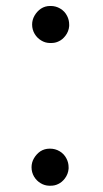

<svg xmlns="http://www.w3.org/2000/svg" viewBox="-20 -564 339 630"><path d="M142.6 -76.2Q126 -76.2 112.3 -67.4Q99.6 -58.6 91.3 -44.4Q83.5 -30.8 83.5 -15.1Q83.5 1.5 91.8 15.6Q100.1 29.3 113.3 37.1Q126 44.9 141.1 45.4Q142.6 45.4 144 45.4Q159.2 45.9 171.4 39.6Q183.1 34.2 192.9 21.5Q203.6 7.3 205.1 -10.3Q205.1 -12.7 205.1 -15.1Q205.1 -30.3 198.2 -43.5Q190.4 -59.1 175.3 -67.9Q161.1 -76.2 144.5 -76.2Q143.6 -76.2 142.6 -76.2ZM144.5 -544.4Q127.9 -544.4 114.3 -535.6Q101.6 -526.9 93.3 -512.7Q85.4 -499 85.4 -483.4Q85.4 -466.8 93.8 -452.6Q102.1 -439 115.2 -431.2Q127.9 -423.3 143.1 -422.9Q144.5 -422.9 146 -422.9Q161.1 -422.4 173.3 -428.7Q185.1 -434.1 194.8 -446.8Q205.6 -460.9 207 -478.5Q207 -481 207 -483.4Q207 -498.5 200.2 -511.7Q192.4 -527.3 177.2 -536.1Q163.1 -544.4 146.5 -544.4Q145.5 -544.4 144.5 -544.4Z"/></svg>

Font: Comic Relief
Style: Regular
Weight: 400
Designer: Jeff Davis
Foundry: Loudifier
Version: Version 1.200; ttfautohint (v1.8.4.7-5d5b)